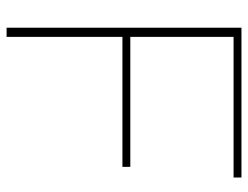

<svg xmlns="http://www.w3.org/2000/svg" viewBox="-105 -647 752 582"><g transform="rotate(90 271.0 -356.0)"><path d="M91.8 0H64V-711.9H518.1V-688H91.8V-375H485.8V-351.1H91.8Z"/></g></svg>

Font: Creato Display Thin
Style: Regular
Weight: 265
Version: Version 1.000